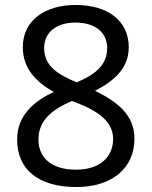

<svg xmlns="http://www.w3.org/2000/svg" viewBox="-20 -744 612 774"><path d="M285 -724C163 -724 72 -663 72 -554C72 -466 127 -413 197 -373C118 -337 49 -279 49 -182C49 -61 134 10 288 10C430 10 522 -65 522 -185C522 -282 451 -335 363 -378C437 -416 499 -467 499 -553C499 -664 410 -724 285 -724ZM284 -653C361 -653 412 -616 412 -550C412 -478 358 -441 289 -412C216 -443 158 -476 158 -550C158 -616 210 -653 284 -653ZM135 -181C135 -254 182 -299 270 -337L286 -331C377 -296 436 -253 436 -184C436 -111 383 -60 286 -60C183 -60 135 -112 135 -181Z"/></svg>

Font: Noto Sans Elbasan
Style: Regular
Weight: 400
Designer: Monotype Design Team
Foundry: Monotype Imaging Inc.
Version: Version 2.004